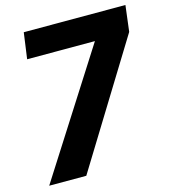

<svg xmlns="http://www.w3.org/2000/svg" viewBox="-111 -835 822 925"><g transform="rotate(-15 300.0 -373.0)"><path d="M205 0 584 -616 600 -746H93L75 -616H413L20 0Z"/></g></svg>

Font: Plus Jakarta Sans ExtraBold
Style: Italic
Weight: 800
Italic angle: -8°
Designer: Gumpita Rahayu
Foundry: Tokotype
Version: Version 2.071;gftools[0.9.30]